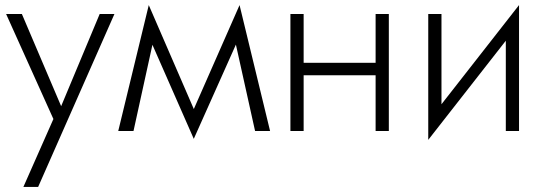

<svg xmlns="http://www.w3.org/2000/svg" viewBox="-20 -515 2141 755"><path d="M430 -460H372L209 -70L233 -68L66 -460H4L190 -47L72 220H130Z M983 0H1042L922 -495L894 -401ZM724 -45 742 31 927 -383 922 -495ZM742 31 760 -45 565 -495 560 -383ZM445 0H505L593 -401L565 -495Z M1153 -219H1489V-268H1153ZM1457 -460V0H1509V-460ZM1122 -460V0H1174V-460Z M2016 -415 2021 -495 1669 -45 1664 35ZM1716 -460H1664V35L1716 -39ZM2021 -495 1969 -421V0H2021Z"/></svg>

Font: Jost Light
Style: Regular
Weight: 300
Version: Version 3.710